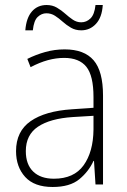

<svg xmlns="http://www.w3.org/2000/svg" viewBox="-20 -736 508 766"><path d="M238 -539Q316 -539 353.5 -495.5Q391 -452 391 -355V0H361L355 -94H353Q334 -52 296.5 -21Q259 10 190 10Q117 10 80.5 -30Q44 -70 44 -133Q44 -212 102 -252.5Q160 -293 267 -300L353 -306V-349Q353 -434 324.5 -469.5Q296 -505 236 -505Q204 -505 171 -496Q138 -487 102 -468L89 -501Q123 -518 160.5 -528.5Q198 -539 238 -539ZM270 -269Q180 -263 131.5 -230.5Q83 -198 83 -133Q83 -80 112.5 -51.5Q142 -23 195 -23Q275 -23 313.5 -76.5Q352 -130 353 -219V-274ZM81 -615Q85 -665 107.5 -690.5Q130 -716 166 -716Q189 -716 207 -705.5Q225 -695 240 -681.5Q255 -668 270.5 -657.5Q286 -647 304 -647Q325 -647 341 -662.5Q357 -678 361 -716H390Q387 -667 363 -641Q339 -615 304 -615Q281 -615 263 -625.5Q245 -636 230 -649.5Q215 -663 199.5 -673Q184 -683 165 -683Q146 -683 130.5 -668.5Q115 -654 111 -615Z"/></svg>

Font: Noto Sans Kannada SemiCondensed ExtraLight
Style: Regular
Weight: 200
Width: 4
Designer: Jelle Bosma - Monotype Design Team
Foundry: Monotype Imaging Inc.
Version: Version 2.005; ttfautohint (v1.8.4.7-5d5b)